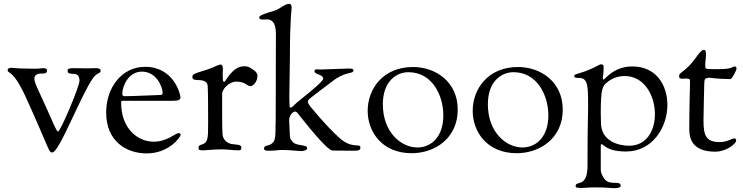

<svg xmlns="http://www.w3.org/2000/svg" viewBox="-20 -780 3872 1000"><path d="M20 -416C20 -391 45 -428 119 -264C244 13 233 14 253 14C288 14 403 -288 465 -374C486 -403 504 -397 504 -410C504 -421 499 -425 476 -425C465 -425 450 -424 430 -424C403 -424 380 -425 363 -425C343 -425 332 -423 332 -412C332 -377 394 -420 394 -360C394 -329 295 -95 282 -95C273 -95 249 -159 228 -204C184 -303 159 -348 159 -369C159 -396 183 -397 201 -397C215 -397 225 -398 225 -414C225 -421 217 -425 207 -425C196 -425 181 -422 168 -422C139 -422 139 -423 110 -423C70 -423 46 -427 39 -427C33 -427 20 -425 20 -416Z M533 -194C533 -45 637 19 744 19C861 19 921 -67 921 -78C921 -82 916 -87 911 -87C894 -87 851 -42 780 -42C697 -42 611 -111 611 -244C611 -254 611 -255 622 -255H652H879C907 -255 920 -259 920 -273C920 -288 886 -432 736 -432C614 -432 533 -324 533 -194ZM617 -293C617 -328 647 -407 719 -407C798 -407 827 -323 827 -297C827 -288 825 -285 806 -285C789 -285 676 -279 630 -279C619 -279 617 -284 617 -293Z M982 -380C982 -366 992 -364 1001 -364C1005 -364 1009 -363 1012 -363C1057 -363 1062 -344 1062 -326C1062 -307 1064 -326 1064 -135C1064 -56 1063 -35 1027 -26C1016 -23 1014 -17 1014 -9C1014 -2 1014 3 1036 3C1053 3 1086 -2 1140 -2C1163 -2 1193 3 1225 3C1236 3 1237 -6 1237 -13C1237 -28 1211 -26 1186 -30C1163 -34 1139 -54 1139 -84C1139 -101 1137 -83 1137 -189V-293C1137 -314 1172 -355 1211 -355C1259 -355 1264 -331 1287 -331C1290 -331 1321 -346 1321 -387C1321 -392 1318 -404 1300 -416C1280 -429 1274 -435 1253 -435C1188 -435 1156 -354 1148 -354C1142 -354 1140 -355 1140 -397C1140 -407 1141 -416 1141 -424C1141 -434 1137 -444 1128 -444C1127 -444 1119 -442 1114 -440C1032 -401 982 -404 982 -380Z M1330 -689C1330 -680 1339 -678 1350 -678C1358 -678 1363 -679 1370 -679C1389 -679 1417 -671 1417 -604L1416 -160C1416 -152 1415 -135 1415 -116C1415 -54 1412 -36 1380 -24C1373 -22 1355 -20 1355 -7C1355 4 1366 5 1379 5C1422 5 1423 1 1452 1C1484 1 1539 7 1549 7C1553 7 1580 5 1580 -9C1580 -28 1520 -19 1505 -41C1488 -65 1491 -42 1487 -136C1487 -143 1486 -148 1486 -153C1486 -179 1505 -199 1517 -199C1521 -199 1525 -197 1528 -193C1560 -154 1682 4 1712 4C1722 4 1803 5 1816 5C1844 5 1857 5 1857 -12C1857 -36 1815 -3 1751 -59C1719 -87 1667 -139 1595 -227C1589 -235 1584 -243 1584 -250C1584 -262 1584 -260 1684 -336C1722 -364 1721 -365 1731 -371C1791 -409 1821 -394 1821 -414C1821 -420 1817 -423 1795 -423C1772 -423 1729 -420 1648 -418C1640 -418 1635 -419 1630 -419C1621 -419 1618 -415 1618 -409C1618 -391 1663 -394 1663 -370C1663 -364 1656 -349 1523 -243C1510 -232 1505 -220 1491 -220C1488 -220 1487 -241 1487 -262V-283C1487 -351 1490 -420 1490 -488C1490 -677 1499 -731 1499 -741C1499 -750 1496 -760 1485 -760C1474 -760 1460 -752 1452 -747C1414 -724 1431 -731 1379 -715C1341 -703 1330 -697 1330 -689Z M1895 -203C1895 -92 1971 18 2124 18C2244 18 2364 -59 2364 -209C2364 -355 2248 -431 2131 -431C1974 -431 1895 -316 1895 -203ZM1974 -237C1974 -361 2049 -404 2107 -404C2230 -404 2289 -285 2289 -179C2289 -66 2225 -12 2154 -12C2069 -12 1974 -91 1974 -237Z M2442 -203C2442 -92 2518 18 2671 18C2791 18 2911 -59 2911 -209C2911 -355 2795 -431 2678 -431C2521 -431 2442 -316 2442 -203ZM2521 -237C2521 -361 2596 -404 2654 -404C2777 -404 2836 -285 2836 -179C2836 -66 2772 -12 2701 -12C2616 -12 2521 -91 2521 -237Z M2971 -385C2971 -378 2971 -374 2996 -374C3041 -374 3043 -336 3043 -236V-214C3043 -172 3040 -135 3040 62V82C3040 202 2978 158 2978 189C2978 196 2981 199 3012 199C3025 199 3043 196 3075 196C3154 196 3153 200 3179 200C3210 200 3213 191 3213 188C3213 156 3153 191 3126 149C3120 139 3109 124 3109 102V89V-21C3109 -26 3110 -29 3112 -29C3127 -29 3136 9 3241 9C3380 9 3456 -119 3456 -233C3456 -337 3398 -434 3273 -434C3175 -434 3130 -365 3123 -365C3122 -365 3120 -368 3120 -373C3120 -385 3124 -396 3124 -432C3124 -442 3118 -445 3111 -445C3105 -445 3102 -442 3069 -426C2999 -393 2971 -397 2971 -385ZM3109 -192C3109 -319 3118 -332 3143 -352C3164 -369 3193 -384 3234 -384C3336 -384 3391 -282 3391 -185C3391 -100 3348 -21 3257 -21C3202 -21 3110 -44 3110 -142C3110 -162 3109 -172 3109 -192Z M3517 -384C3517 -372 3522 -370 3534 -370C3539 -370 3546 -371 3553 -371C3570 -371 3574 -368 3574 -355C3574 -347 3570 -210 3570 -122V-107C3570 -68 3578 10 3705 10C3764 10 3814 -32 3814 -47C3814 -57 3811 -59 3804 -59C3793 -59 3766 -40 3730 -40C3655 -40 3644 -75 3644 -156C3644 -209 3648 -314 3648 -342C3648 -370 3652 -375 3678 -375C3679 -375 3711 -369 3784 -368C3792 -368 3816 -413 3816 -423C3816 -429 3813 -434 3806 -434C3795 -434 3794 -420 3729 -420H3694C3653 -420 3653 -421 3653 -440C3653 -459 3657 -479 3657 -497C3657 -514 3654 -520 3646 -520C3626 -520 3610 -480 3570 -438C3535 -402 3517 -400 3517 -384Z"/></svg>

Font: OFL Sorts Mill Goudy
Style: Regular
Weight: 500
Version: Version 003.000